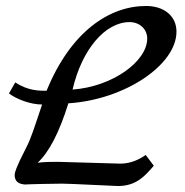

<svg xmlns="http://www.w3.org/2000/svg" viewBox="-20 -635 621 643"><path d="M468 -116C448 -102 419 -87 383 -87C372 -87 186 -93 175 -93C149 -93 131 -93 106 -90C144 -125 178 -190 209 -289C397 -301 571 -417 571 -529C571 -581 530 -615 469 -615C347 -615 217 -530 136 -331C110 -331 74 -331 31 -359L10 -322C35 -303 82 -285 121 -285C96 -211 84 -171 67 -139C32 -71 30 -58 29 -50C29 -28 41 -18 66 -17C65 -18 164 -20 188 -20C217 -20 361 -12 375 -12C436 -12 465 -45 495 -80ZM414 -561C448 -561 473 -537 473 -506C473 -430 358 -345 223 -335C254 -469 332 -561 414 -561Z"/></svg>

Font: Marck Script
Style: Regular
Weight: 400
Designer: Denis Masharov, Marck Fogel
Foundry: Denis Masharov
Version: Version 1.002